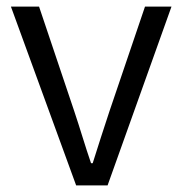

<svg xmlns="http://www.w3.org/2000/svg" viewBox="-20 -560 551 580"><path d="M210 0 13 -540H98L204 -225Q217 -186 229.5 -145.5Q242 -105 255 -67H260Q272 -105 285 -145.5Q298 -186 311 -225L418 -540H498L305 0Z"/></svg>

Font: Source Han Sans SC Normal
Style: Regular
Weight: 350
Designer: Ryoko NISHIZUKA 西塚涼子 (kana, bopomofo & ideographs); Paul D. Hunt (Latin, Greek & Cyrillic); Sandoll Communications 산돌커뮤니
Foundry: Adobe
Version: Version 2.004;hotconv 1.0.118;makeotfexe 2.5.65603